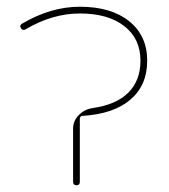

<svg xmlns="http://www.w3.org/2000/svg" viewBox="-20 -550 503 570"><path d="M56 -463Q47 -458 42 -466.5Q37 -475 46 -480Q131 -530 217 -530Q310 -530 363.5 -487Q417 -444 417 -370Q417 -297 367.5 -254.5Q318 -212 226 -206Q217 -206 217 -197V-10Q217 0 207 0Q197 0 197 -10V-168Q197 -191 213.5 -208Q230 -225 254 -229Q325 -239 361 -275Q397 -311 397 -370Q397 -435 349 -472.5Q301 -510 217 -510Q136 -510 56 -463Z"/></svg>

Font: Rounded Mplus 1c Thin
Style: Regular
Weight: 250
Version: Version 1.059.20150529